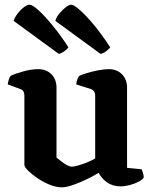

<svg xmlns="http://www.w3.org/2000/svg" viewBox="-20 -795 651 819"><path d="M244 4Q219 4 191 -7.5Q163 -19 139 -35.5Q115 -52 99.5 -67.5Q84 -83 84 -92V-388Q84 -398 80 -405Q76 -412 67 -415L13 -435Q15 -448 18 -457Q21 -466 26 -472Q43 -480 78 -490Q113 -500 143 -500Q178 -500 199.5 -478Q221 -456 221 -421V-123Q229 -117 240.5 -107.5Q252 -98 265 -91Q278 -84 286 -84Q295 -84 313 -89Q331 -94 351 -102Q371 -110 386 -119V-388Q386 -397 381.5 -404.5Q377 -412 368 -415L305 -435Q307 -449 311 -459Q315 -469 319 -472Q330 -477 351.5 -483.5Q373 -490 398.5 -495Q424 -500 444 -500Q479 -500 500.5 -478Q522 -456 522 -421V-79L584 -73Q586 -68 589.5 -58.5Q593 -49 593 -37Q587 -28 570.5 -19.5Q554 -11 533 -5.5Q512 0 495 0Q460 0 436 -17.5Q412 -35 401 -58Q382 -46 352.5 -31.5Q323 -17 293 -6.5Q263 4 244 4ZM231 -565 38 -706Q44 -723 56.5 -739Q69 -755 83 -765Q97 -775 106 -775Q118 -775 143.5 -752Q169 -729 203 -688Q237 -647 272 -593Q267 -586 256 -577.5Q245 -569 231 -565ZM409 -565 216 -706Q221 -723 234 -738.5Q247 -754 261 -764.5Q275 -775 284 -775Q295 -775 321.5 -751.5Q348 -728 382 -687Q416 -646 450 -593Q445 -586 433.5 -577Q422 -568 409 -565Z"/></svg>

Font: Texturina Medium 12pt
Style: Bold
Weight: 700
Version: Version 1.002